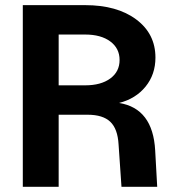

<svg xmlns="http://www.w3.org/2000/svg" viewBox="-20 -720 682 740"><path d="M67.9 0V-700.2H308.1Q431.2 -700.2 505.1 -645Q579.1 -589.8 579.1 -498Q579.1 -433.1 541 -386.2Q502.9 -339.4 439 -323.2Q569.3 -302.2 578.1 -140.1L585.9 0H448.2L437 -163.1Q433.6 -223.6 405 -250.7Q376.5 -277.8 317.9 -277.8H206.1V0ZM308.1 -391.1Q369.1 -391.1 405 -417.5Q440.9 -443.8 440.9 -488.8Q440.9 -533.7 405 -560.3Q369.1 -586.9 308.1 -586.9H206.1V-391.1Z"/></svg>

Font: Uncut Sans
Style: Bold
Weight: 700
Designer: Kasper Nordkvist
Foundry: UNCUT.wtf
Version: Version 1.304;Glyphs 3.2 (3246)